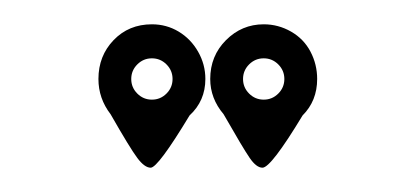

<svg xmlns="http://www.w3.org/2000/svg" viewBox="-20 -815 342 158"><path d="M105 -795Q117 -795 127 -789Q137 -783 143 -772.5Q149 -762 149 -750Q149 -732 136 -720Q110 -677 104 -677Q99 -677 93 -685Q87 -693 71 -721Q61 -734 61 -750Q61 -769 73.5 -782Q86 -795 105 -795ZM93 -738Q98 -733 105 -733Q112 -733 117 -738Q122 -743 122 -750Q122 -757 117 -762Q112 -767 105 -767Q98 -767 93 -762Q88 -757 88 -750Q88 -743 93 -738ZM197 -795Q209 -795 219.5 -789Q230 -783 235.5 -772.5Q241 -762 241 -750Q241 -732 229 -720Q203 -677 196 -677Q191 -677 185.5 -685Q180 -693 164 -721Q153 -734 153 -750Q153 -769 166 -782Q179 -795 197 -795ZM185 -738Q190 -733 197 -733Q204 -733 209 -738Q214 -743 214 -750Q214 -757 209 -762Q204 -767 197 -767Q190 -767 185 -762Q180 -757 180 -750Q180 -743 185 -738Z"/></svg>

Font: Soda Fountain
Style: InlineOblique
Weight: 400
Version: Version 1.0